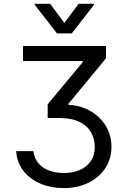

<svg xmlns="http://www.w3.org/2000/svg" viewBox="-20 -784 668 996"><path d="M63.9 0H153.4Q157.3 36.9 178.8 62.3Q200.3 87.7 234.7 100.7Q269.2 113.6 311.1 113.6Q356.5 113.6 392.8 98.4Q429 83.1 450.3 52.7Q471.6 22.4 471.6 -22.7Q471.6 -62.1 453.1 -96.1Q434.7 -130 393.8 -150.9Q353 -171.9 285.5 -171.9H227.3V-242.9L409.1 -461.6V-467.3H99.4V-545.5H529.8V-481.5L335.2 -245.7V-240.1Q382.1 -237.9 422.8 -220.9Q463.4 -203.8 493.8 -174.7Q524.1 -145.6 541.2 -106.9Q558.2 -68.2 558.2 -22.7Q558.2 39.4 526.5 87.9Q494.7 136.4 438.7 164.1Q382.8 191.8 309.7 191.8Q245 191.8 190.7 169Q136.4 146.3 102.3 103.3Q68.2 60.4 63.9 0ZM240.1 -764.2 313.9 -664.8 387.8 -764.2H467.3V-758.5L352.3 -610.8H275.6L160.5 -758.5V-764.2Z"/></svg>

Font: InterMG
Style: Regular
Weight: 400
Designer: Rasmus Andersson
Foundry: rsms
Version: Version 3.019;December 26, 2023;FontCreator 15.0.0.2955 64-b